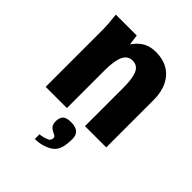

<svg xmlns="http://www.w3.org/2000/svg" viewBox="-225 -684 1049 1049"><g transform="rotate(45 300.0 -159.0)"><path d="M61.5 -550H223L231 -490Q258 -528 288.8 -544.5Q319.5 -561 362.5 -561Q415.5 -561 455 -538Q494.5 -515 516 -471Q537.5 -427 537.5 -366V0H373V-301.5Q373 -369 357.5 -403.2Q342 -437.5 304.5 -437.5Q266.5 -437.5 250 -400.8Q233.5 -364 233.5 -293.5V0H69.5V-437Q69.5 -486 61.5 -550ZM284 192.5Q297.5 185.5 297.5 168.5Q297.5 160.5 294.5 157.5Q291.5 154.5 281.5 149.5Q257.5 138.5 249.2 126.5Q241 114.5 241 93Q241 68 254.2 53Q267.5 38 304.5 38Q374.5 38 374.5 97.5Q374.5 116 372.5 136Q370.5 156 365.5 169.5Q357.5 195 336.5 211.5Q315 227 287.5 235Q259 243.5 229 243.5V207Q240 207 257 202.2Q274 197.5 284 192.5Z"/></g></svg>

Font: JuliaMono Black
Style: Regular
Weight: 900
Monospace: yes
Designer: cormullion
Foundry: corm
Version: Version 0.054; ttfautohint (v1.8.4)